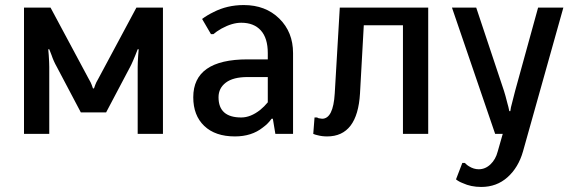

<svg xmlns="http://www.w3.org/2000/svg" viewBox="-20 -530 2265 760"><path d="M75 0V-500H180L330 -220Q341 -201 343 -194Q347 -183 348 -180H352Q353 -183 357 -194Q359 -201 370 -220L520 -500H625V0H525V-265Q525 -281 527 -311L529 -335H525L516 -312Q514 -307 507 -290.5Q500 -274 495 -265L400 -85H300L205 -265Q192 -288 184 -312L175 -335H171L173 -311Q175 -281 175 -265V0Z M910 10Q832 10 788.5 -31.5Q745 -73 745 -145Q745 -295 960 -295H1040V-320Q1040 -379 1012.5 -409.5Q985 -440 935 -440Q899 -440 857 -417Q836 -405 825 -395H815L780 -455Q800 -470 825 -482Q879 -510 945 -510Q1031 -510 1085.5 -456.5Q1140 -403 1140 -320V0H1070L1060 -60H1055Q1041 -40 1020 -25Q976 10 910 10ZM935 -65Q972 -65 1010 -95Q1026 -108 1040 -125V-225H960Q903 -225 874 -203Q845 -181 845 -145Q845 -65 935 -65Z M1275 10Q1254 10 1236 5Q1230 4 1220 0L1225 -65H1235L1241 -62Q1251 -60 1255 -60Q1299 -60 1305 -160L1325 -500H1675V0H1575V-430H1420L1405 -160Q1395 10 1275 10Z M1885 210Q1844 210 1812 195Q1796 189 1785 180L1810 115H1820Q1830 125 1836 128Q1855 140 1875 140Q1901 140 1921.5 120.5Q1942 101 1950 70L1970 0H1940L1769 -500H1865L1975 -170Q1980 -155 1989 -119Q1992 -110 1996 -90H2000Q2002 -106 2006 -119L2019 -170L2110 -500H2210L2050 70Q2032 133 1989 171.5Q1946 210 1885 210Z"/></svg>

Font: Scada
Style: Regular
Weight: 400
Designer: Jovanny Lemonad
Foundry: Jovanny Lemonad
Version: Version 4.100;PS 004.100;hotconv 1.0.88;makeotf.lib2.5.64775